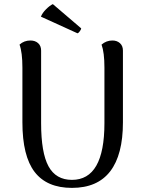

<svg xmlns="http://www.w3.org/2000/svg" viewBox="-20 -901 701 934"><path d="M578 -306Q578 -148 516 -67.5Q454 13 330 13Q208 13 148.5 -64.5Q89 -142 89 -306V-572Q89 -646 75 -684Q97 -704 128 -704Q151 -704 165.5 -691Q180 -678 180 -655V-302Q180 -158 216 -92Q252 -26 330 -26Q488 -26 488 -302V-572Q488 -646 474 -684Q497 -704 527 -704Q549 -704 563.5 -691Q578 -678 578 -655ZM237 -881 375 -763Q375 -759 369 -750Q363 -741 357 -739L179 -820Q186 -838 204 -856Q222 -874 237 -881Z"/></svg>

Font: Arima Madurai Medium
Style: Regular
Weight: 500
Designer: Joana Correia and Natanael Gama
Foundry: NDISCOVER
Version: Version 1.020